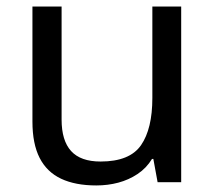

<svg xmlns="http://www.w3.org/2000/svg" viewBox="-20 -556 658 586"><path d="M533 -536V0H461L448 -71H444Q427 -43 400 -25Q373 -7 341 1.5Q309 10 274 10Q210 10 166.5 -10.5Q123 -31 101 -74Q79 -117 79 -185V-536H168V-191Q168 -127 197 -95Q226 -63 287 -63Q376 -63 410.5 -113Q445 -163 445 -257V-536Z"/></svg>

Font: hexumalayalam05
Style: Book
Weight: 400
Designer: Jelle Bosma - Monotype Design Team
Foundry: Monotype Imaging Inc.
Version: Version 2.003